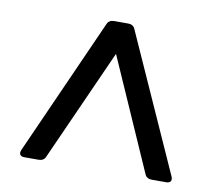

<svg xmlns="http://www.w3.org/2000/svg" viewBox="-64 -767 757 672"><g transform="rotate(10 314.5 -431.0)"><path d="M138 -184 316 -581 491 -184C495 -174 504 -169 515 -169H567C582 -169 588 -178 582 -192L364 -678C360 -688 351 -693 340 -693H289C278 -693 269 -688 265 -678L48 -192C42 -178 48 -169 63 -169H114C125 -169 134 -174 138 -184Z"/></g></svg>

Font: Arvore Sans
Style: Regular
Weight: 400
Designer: Jonny Pinhorn (Latin) Dan Schunck (customization for Arvore)
Version: Version 1.000;Glyphs 3.3 (3305)